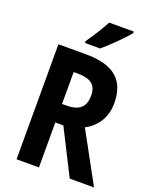

<svg xmlns="http://www.w3.org/2000/svg" viewBox="-168 -1093 897 1120"><g transform="rotate(20 280.0 -533.0)"><path d="M464 -990V-1000H311C288 -955 253 -901 219 -852V-840H313C361 -880 434 -953 464 -990ZM246 -780H76V-66H215V-345H265L406 -66H557L387 -377C454 -413 500 -476 500 -567C500 -711 420 -780 246 -780ZM237 -658C318 -658 358 -633 358 -563C358 -498 327 -460 242 -460H215V-658Z"/></g></svg>

Font: Noto Sans Malayalam UI Condensed
Style: Bold
Weight: 700
Width: 3
Designer: Jelle Bosma - Monotype Design Team
Foundry: Monotype Imaging Inc.
Version: Version 2.104